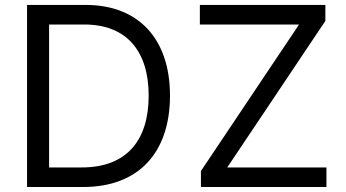

<svg xmlns="http://www.w3.org/2000/svg" viewBox="-20 -747 1384 767"><path d="M312.5 0C534.1 0 659.1 -137.8 659.1 -365.1C659.1 -590.9 534.1 -727.3 322.4 -727.3H88.1V0ZM176.1 -78.1V-649.1H316.8C487.2 -649.1 573.9 -541.2 573.9 -365.1C573.9 -187.5 487.2 -78.1 306.8 -78.1ZM778.4 -649.1H1174.7L782.7 -63.9V0H1284.1V-78.1H887.8L1279.8 -663.4V-727.3H778.4Z"/></svg>

Font: Magic Ui Pro
Style: Regular
Weight: 400
Designer: Stefan Endress, Andreas Faust
Version: Version 1.000;FEAKit 1.0